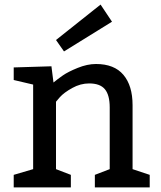

<svg xmlns="http://www.w3.org/2000/svg" viewBox="-20 -820 705 840"><path d="M225 -645 420 -800 470 -725 260 -595ZM205 -530 214 -459Q232 -474 255 -490Q278 -506 320 -523Q362 -540 400 -540Q480 -540 520 -492.5Q560 -445 560 -360V-80L635 -55V0H395V-55L460 -80V-350Q460 -404 439 -429.5Q418 -455 370 -455Q332 -455 296 -435Q260 -415 242 -395L225 -375V-80L290 -55V0H40V-55L125 -80V-450L40 -470V-525Z"/></svg>

Font: Bitter
Style: Regular
Weight: 400
Designer: Sol Matas
Foundry: Sol Matas
Version: Version 1.300;PS 001.300;hotconv 1.0.70;makeotf.lib2.5.58329